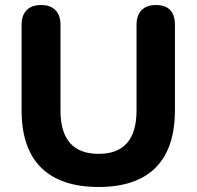

<svg xmlns="http://www.w3.org/2000/svg" viewBox="-20 -734 783 765"><path d="M373 11Q222 11 144 -66Q66 -143 66 -295V-635Q66 -673 86 -693.5Q106 -714 144 -714Q181 -714 201 -693.5Q221 -673 221 -635V-294Q221 -121 373 -121Q524 -121 524 -294V-635Q524 -673 544 -693.5Q564 -714 601 -714Q677 -714 677 -635V-295Q677 -143 600 -66Q523 11 373 11Z"/></svg>

Font: Nunito ExtraBold
Style: Regular
Weight: 800
Designer: Vernon Adams
Foundry: Vernon Adams
Version: Version 3.602